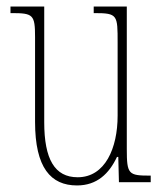

<svg xmlns="http://www.w3.org/2000/svg" viewBox="-20 -556 498 586"><path d="M215 10C276 10 313 -26 337 -77H341L343 0H440V-20H438C372 -20 367 -24 367 -101V-536H266V-516H269C339 -516 339 -510 339 -426V-203C339 -104 301 -15 217 -15C147 -15 115 -70 115 -183V-536H12V-516H16C81 -516 87 -511 87 -443V-184C87 -44 135 10 215 10Z"/></svg>

Font: Noto Serif Lao ExtraCondensed Thin
Style: Regular
Weight: 100
Width: 2
Designer: Monotype Design Team
Foundry: Monotype Imaging Inc.
Version: Version 2.003